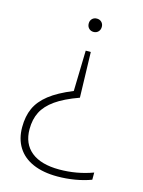

<svg xmlns="http://www.w3.org/2000/svg" viewBox="-114 -612 653 879"><g transform="rotate(15 213.0 -172.5)"><path d="M265.5 -514Q265.5 -500 256.8 -491Q248 -482 234.5 -482Q221 -482 212.2 -491Q203.5 -500 203.5 -514Q203.5 -527.5 212 -536.2Q220.5 -545 234.5 -545Q248 -545 256.8 -536.2Q265.5 -527.5 265.5 -514ZM252.5 -175Q183 -150 142.8 -121.5Q102.5 -93 84.8 -58.2Q67 -23.5 67 23.5Q67 92.5 113 129.8Q159 167 245.5 167Q328.5 167 404.5 139V173Q370 186 328.8 193Q287.5 200 245 200Q177.5 200 129.5 179Q81.5 158 56.8 118.2Q32 78.5 32 23.5Q32 -28.5 49.5 -67Q67 -105.5 107.2 -137.2Q147.5 -169 217.5 -197.5L222.5 -390H246.5Z"/></g></svg>

Font: Encode Sans Thin
Style: Regular
Weight: 250
Designer: Multiple Designers
Foundry: Impallari Type
Version: Version 2.000